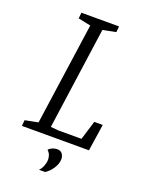

<svg xmlns="http://www.w3.org/2000/svg" viewBox="-154 -725 752 982"><g transform="rotate(20 222.0 -233.5)"><path d="M26 0 29 -32 100 -46 179 -602 111 -616 114 -648H319L316 -616L245 -602L167 -46L208 -42H335L367 -146H413L391 0ZM185 181Q197 169 204 151Q211 133 211 117Q211 104 206.5 92Q202 80 191 70Q203 58 215.5 54Q228 50 236 50Q257 50 265.5 63Q274 76 274 91Q274 115 257.5 141Q241 167 218 181Z"/></g></svg>

Font: Faustina Light
Style: Italic
Weight: 300
Italic angle: -8°
Designer: Alfonso Garcia
Foundry: http://www.omnibus-type.com
Version: Version 1.200